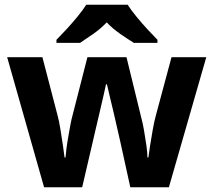

<svg xmlns="http://www.w3.org/2000/svg" viewBox="-20 -786 896 806"><path d="M527 0 485 -191Q481 -208 473.5 -241.5Q466 -275 457 -313.5Q448 -352 440 -384.5Q432 -417 429 -432H425Q422 -417 414.5 -384.5Q407 -352 398 -313.5Q389 -275 381 -241Q373 -207 369 -189L325 0H165L10 -546H158L221 -304Q228 -279 233.5 -244Q239 -209 244 -176.5Q249 -144 251 -125H255Q256 -139 259 -162.5Q262 -186 266.5 -211Q271 -236 274.5 -256.5Q278 -277 280 -284L347 -546H511L575 -284Q579 -270 584.5 -239Q590 -208 594.5 -176Q599 -144 599 -125H603Q605 -142 610 -174.5Q615 -207 621.5 -243Q628 -279 635 -304L700 -546H846L689 0ZM516 -766Q530 -744 552.5 -716.5Q575 -689 599 -663Q623 -637 641 -619V-606H542Q516 -622 485 -643.5Q454 -665 428 -692Q402 -665 372 -644Q342 -623 316 -606H217V-619Q236 -638 259.5 -663.5Q283 -689 305.5 -716.5Q328 -744 342 -766Z"/></svg>

Font: Noto IKEA Latin
Style: Bold
Weight: 700
Designer: Monotype Design Team
Foundry: Monotype Imaging Inc.
Version: Version 1.0